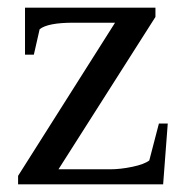

<svg xmlns="http://www.w3.org/2000/svg" viewBox="-20 -479 483 499"><path d="M27 0V-22L279 -420H171Q104 -420 83 -403L68 -337H45V-459H384V-435L132 -39H266Q293 -39 324 -45.5Q355 -52 368 -62L393 -158H416L404 0Z"/></svg>

Font: Libra Serif Modern
Style: Regular
Weight: 400
Designer: Stefan Peev, Context Ltd
Foundry: Stefan Peev, Context Ltd
Version: Version 1.000